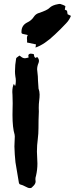

<svg xmlns="http://www.w3.org/2000/svg" viewBox="-20 -938 383 982"><path d="M161.6 -694.8 164.1 -710.9 118.2 -720.7 118.7 -728.5Q118.7 -731.9 118.2 -735.8Q117.7 -739.7 117.7 -743.7Q117.7 -752.4 122.1 -758.8L114.7 -760.7Q106.4 -762.7 98.1 -764.2Q89.8 -765.6 89.8 -772.5V-775.4Q89.8 -808.1 118.7 -822.8Q141.1 -833 153.8 -853Q162.6 -866.2 177.7 -871.1Q222.2 -885.7 232.9 -897.5Q247.6 -912.1 277.8 -917L285.6 -918Q289.6 -918 295.9 -915Q301.8 -913.6 309.1 -909.7L314.5 -906.7L311.5 -888.7L322.8 -883.3L325.7 -865.2L342.8 -856.9Q334.5 -835.4 317.9 -818.4Q290.5 -789.1 261.7 -762.2Q207.5 -710 161.6 -694.8ZM134.3 23.9H130.9Q124 23.9 108.9 15.6Q97.2 8.8 83.5 5.4Q78.1 3.9 76.7 -2.9Q60.5 -97.7 59.1 -107.9Q54.7 -148.4 53.7 -189Q53.7 -204.6 55.7 -239.7Q55.7 -246.1 54.7 -249.5Q43.9 -284.7 43.9 -349.6Q43.9 -371.6 44.4 -384.5Q44.9 -397.5 44.9 -410.2Q44.9 -436.5 43.9 -452.1Q43 -460 43 -467.3Q43 -493.7 50.8 -509.3Q53.2 -504.9 54.2 -502.7Q55.2 -500.5 56.2 -499.5Q58.6 -499.5 58.6 -501.5Q61 -513.2 61 -524.4Q61 -535.6 58.6 -546.9Q56.6 -560.1 56.6 -573.2Q56.6 -606 62.5 -638.7Q63 -641.1 65.7 -643.6Q68.4 -646 72.3 -648.4Q76.2 -650.9 79.6 -653.8L85.9 -649.4Q96.7 -640.1 106.9 -640.1Q112.8 -640.1 118.7 -642.1Q122.1 -643.1 126 -643.6L125 -655.8Q125 -657.2 125.5 -657.7Q129.9 -663.1 135.3 -663.6Q143.6 -663.6 152.8 -661.1Q153.8 -658.2 154.3 -654.3Q154.8 -644.5 163.6 -641.6Q164.6 -643.1 166.3 -644.3Q168 -645.5 169.4 -647Q179.2 -638.2 179.2 -627Q179.2 -622.1 177.2 -616.2Q169.9 -599.6 169.9 -583Q169.9 -575.7 171.4 -568.4Q174.3 -547.4 174.3 -526.4Q174.8 -507.8 176.8 -489.7V-486.3Q182.6 -470.2 182.6 -454.6Q182.6 -439 180.4 -423.1Q178.2 -407.2 178.2 -385.7Q178.7 -377 178.7 -367.7Q178.7 -349.6 177.2 -324.7Q176.8 -310.5 176.8 -282.7Q176.8 -254.9 173.3 -227.1Q168.9 -194.8 168.9 -162.6Q168.9 -144 170.4 -126Q171.4 -113.8 171.4 -101.6Q171.4 -69.8 164.1 -38.6Q161.1 -30.3 161.1 -21.5L162.1 -9.3Q162.1 3.4 147 16.6Q144.5 19 142.1 21.5Q139.6 23.9 134.3 23.9Z"/></svg>

Font: Pinzelan
Style: Regular
Weight: 400
Designer: GGBot
Version: 1.01